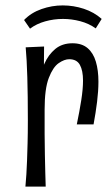

<svg xmlns="http://www.w3.org/2000/svg" viewBox="-20 -691 406 710"><path d="M264 -231Q274 -279 280.5 -320.5Q287 -362 287 -393Q287 -430 275.5 -451Q264 -472 236 -472Q218 -472 197 -457.5Q176 -443 160.5 -403Q145 -363 145 -286L106 -244Q107 -269 110 -306Q113 -343 121 -382Q129 -421 144 -455Q159 -489 184.5 -510Q210 -531 248 -531Q283 -531 304 -513Q325 -495 334.5 -463Q344 -431 344 -389Q344 -355 339 -314.5Q334 -274 326 -231ZM74 -1Q76 -23 77.5 -46Q79 -69 80 -97Q81 -125 82 -161.5Q83 -198 83 -246Q83 -292 82.5 -332Q82 -372 81 -405.5Q80 -439 78.5 -466.5Q77 -494 75 -516L143 -519Q143 -497 142.5 -463Q142 -429 142.5 -384.5Q143 -340 145 -286Q145 -239 145 -196.5Q145 -154 146 -117.5Q147 -81 147.5 -51.5Q148 -22 149 -1ZM91 -585 69 -617Q95 -644 133.5 -657.5Q172 -671 212 -671Q252 -671 290 -658.5Q328 -646 356 -621L334 -586Q309 -604 277 -612.5Q245 -621 213 -621Q179 -621 147 -612Q115 -603 91 -585Z"/></svg>

Font: Truculenta
Style: Regular
Weight: 400
Designer: Ivan Castro, Eva Sanz & Omnibus-Type Team
Foundry: Omnibus-Type
Version: Version 1.002